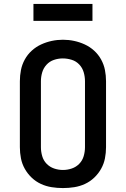

<svg xmlns="http://www.w3.org/2000/svg" viewBox="-20 -948 640 976"><path d="M300 8Q271 8 242.5 3.5Q214 -1 188 -13Q162 -25 141 -45Q120 -65 106 -90Q92 -115 86.5 -143Q81 -171 81 -200V-535Q81 -564 86.5 -592Q92 -620 106 -645.5Q120 -671 141.5 -690.5Q163 -710 189 -722Q215 -734 243 -740Q271 -746 300 -746Q329 -746 357 -740Q385 -734 411 -722Q437 -710 458.5 -690.5Q480 -671 494 -645.5Q508 -620 513.5 -592Q519 -564 519 -535V-200Q519 -171 513.5 -143Q508 -115 494 -90Q480 -65 459 -45Q438 -25 412 -13Q386 -1 357.5 3.5Q329 8 300 8ZM300 -84Q323 -84 345 -91.5Q367 -99 383 -115.5Q399 -132 405.5 -154.5Q412 -177 412 -200V-535Q412 -558 405.5 -580.5Q399 -603 383 -620Q367 -637 344.5 -644Q322 -651 299 -651Q276 -651 254 -643.5Q232 -636 216.5 -619Q201 -602 194.5 -580Q188 -558 188 -535V-200Q188 -177 194.5 -154.5Q201 -132 217 -115.5Q233 -99 255 -91.5Q277 -84 300 -84ZM150 -842V-928H450V-842Z"/></svg>

Font: Iosevka Curly Slab SmBdEx
Style: Regular
Weight: 600
Width: 7
Monospace: yes
Designer: Belleve Invis
Foundry: Belleve Invis
Version: Version 11.1.0; ttfautohint (v1.8.3)